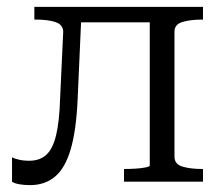

<svg xmlns="http://www.w3.org/2000/svg" viewBox="-20 -529 650 559"><path d="M155 -242 164 -436Q164 -457 142 -464.5Q120 -472 84 -472H80V-509H218L206 -239Q202 -150 186 -95Q170 -40 140.5 -15Q111 10 67 10Q51 10 36.5 7.5Q22 5 15 0V-71Q20 -68 33.5 -64.5Q47 -61 65 -61Q96 -61 115 -78.5Q134 -96 143.5 -136Q153 -176 155 -242ZM416 -47V-509H571V-472H569Q534 -472 511 -465Q488 -458 488 -437V-73Q488 -51 511 -44Q534 -37 569 -37H571V0H341V-37H343Q357 -37 374 -38Q391 -39 403.5 -41.5Q416 -44 416 -47ZM184 -464V-509H454V-464Z"/></svg>

Font: Roboto Serif 36pt Light
Style: Regular
Weight: 300
Designer: Greg Gazdowicz
Foundry: Commercial Type
Version: Version 1.008